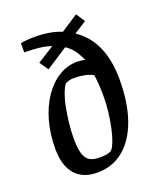

<svg xmlns="http://www.w3.org/2000/svg" viewBox="-137 -809 748 903"><g transform="rotate(-20 237.0 -357.0)"><path d="M194 10Q122 10 83.5 -34Q45 -78 45 -163Q45 -237 63 -301Q81 -365 113.5 -412.5Q146 -460 189 -486.5Q232 -513 282 -513Q291 -513 301.5 -511.5Q312 -510 321 -507Q305 -542 289.5 -562Q274 -582 252 -596L143 -525L113 -569L197 -622Q167 -632 135 -635.5Q103 -639 63 -639V-685Q75 -688 94.5 -689.5Q114 -691 134 -691Q171 -691 204.5 -685.5Q238 -680 267 -668L353 -724L382 -680L320 -640Q381 -599 411 -530.5Q441 -462 441 -366Q441 -250 411 -165.5Q381 -81 325.5 -35.5Q270 10 194 10ZM229 -53Q275 -53 289 -66Q300 -79 309.5 -105Q319 -131 326.5 -166Q334 -201 338.5 -240Q343 -279 343 -315Q343 -350 341 -378.5Q339 -407 336 -426Q317 -436 293 -441Q269 -446 241 -446Q226 -446 212.5 -442Q199 -438 195 -432Q186 -421 176 -394Q166 -367 159 -331Q152 -295 147.5 -255Q143 -215 143 -179Q143 -132 151 -104Q159 -76 177.5 -64.5Q196 -53 229 -53Z"/></g></svg>

Font: Faustina Medium
Style: Italic
Weight: 500
Italic angle: -8°
Designer: Alfonso Garcia
Foundry: http://www.omnibus-type.com
Version: Version 1.200